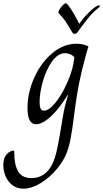

<svg xmlns="http://www.w3.org/2000/svg" viewBox="-137 -740 623 1159"><path d="M-117 257Q-117 224 -105.5 204.5Q-94 185 -79.5 177Q-65 169 -57 169Q-51 169 -51 177Q-51 256 -27 295.5Q-3 335 53 335Q137 335 179 250Q196 215 208.5 156.5Q221 98 243 -38Q251 -92 274 -167L273 -169Q220 -83 169.5 -36.5Q119 10 81 10Q29 10 29 -88Q29 -179 69 -269.5Q109 -360 177.5 -418Q246 -476 325 -476Q365 -476 397 -460L383 -414Q354 -307 340 -235.5Q326 -164 317 -95Q311 -52 312 -56Q299 47 288.5 100.5Q278 154 261 193.5Q244 233 212 273Q165 331 109 365Q53 399 5 399Q-35 399 -62.5 377.5Q-90 356 -103.5 323.5Q-117 291 -117 257ZM306 -355 312 -394Q302 -406 286.5 -412.5Q271 -419 257 -419Q213 -419 177.5 -369.5Q142 -320 122 -249.5Q102 -179 102 -122Q102 -97 108 -84.5Q114 -72 128 -72Q159 -72 197.5 -120Q236 -168 266.5 -236Q297 -304 306 -355ZM272 -712Q287 -694 308.5 -657.5Q330 -621 341 -596L352 -611Q377 -644 411.5 -676Q446 -708 461 -708Q466 -708 466 -704Q466 -700 459 -694Q426 -667 408 -646Q390 -625 353 -576L331 -546Q325 -536 314 -536Q306 -536 303 -539Q300 -542 294 -553Q272 -591 257.5 -612.5Q243 -634 217 -661Q213 -665 218.5 -676.5Q224 -688 236 -702Q252 -720 259 -720Q265 -720 272 -712Z"/></svg>

Font: Charm
Style: Regular
Weight: 400
Designer: Katatrad Aksorn Co.,Ltd.
Foundry: Cadson Demak Co.,Ltd.
Version: Version 1.001